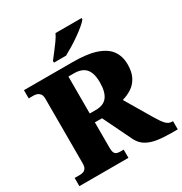

<svg xmlns="http://www.w3.org/2000/svg" viewBox="-210 -1084 1172 1237"><g transform="rotate(-30 376.5 -465.5)"><path d="M21 0V-61H59Q72 -61 84 -64.5Q96 -68 104.5 -80Q113 -92 113 -116V-597Q113 -622 103.5 -633.5Q94 -645 81.5 -649Q69 -653 59 -653H21V-714H382Q494 -714 560 -690.5Q626 -667 654.5 -624.5Q683 -582 683 -525Q683 -468 663.5 -431Q644 -394 612 -373Q580 -352 541 -341L655 -148Q682 -102 701.5 -81.5Q721 -61 746 -61H753V0H706Q648 0 602 -7Q556 -14 523 -33.5Q490 -53 471 -90L366 -306H313V-116Q313 -92 319 -80Q325 -68 336.5 -64.5Q348 -61 362 -61H386V0ZM358 -372Q417 -372 443.5 -407.5Q470 -443 470 -513Q470 -561 457 -590.5Q444 -620 418.5 -633.5Q393 -647 356 -647H313V-372ZM277 -784Q292 -803 312 -829Q332 -855 351.5 -882Q371 -909 381 -931H575V-921Q566 -908 542.5 -888Q519 -868 488 -846Q457 -824 425 -804.5Q393 -785 367 -771H277Z"/></g></svg>

Font: Noto Serif Tibetan Black
Style: Regular
Weight: 900
Version: Version 2.103